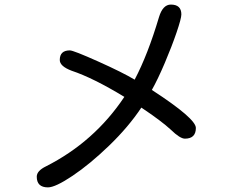

<svg xmlns="http://www.w3.org/2000/svg" viewBox="-20 -770 1040 839"><path d="M140.6 2Q140.6 -23.4 180.7 -43Q392.6 -150.4 523.4 -346.7Q386.7 -429.7 293 -460.9Q241.2 -480.5 241.2 -507.8Q241.2 -549.8 285.2 -549.8Q300.8 -549.8 408.7 -501.5Q516.6 -453.1 568.4 -421.9Q626 -531.2 674.8 -695.3Q691.4 -750 726.6 -750Q772.5 -750 772.5 -707Q772.5 -689.5 751.5 -627.9Q730.5 -566.4 700.2 -495.1Q669.9 -423.8 643.6 -377Q835.9 -252 835.9 -210.9Q835.9 -164.1 788.1 -164.1Q766.6 -164.1 726.6 -203.1Q685.5 -241.2 597.7 -299.8Q541 -214.8 457 -133.8Q373 -52.7 297.4 -2Q221.7 48.8 189.5 48.8Q140.6 48.8 140.6 2Z"/></svg>

Font: jf-openhuninn-2.1
Style: Regular
Weight: 400
Designer: [Kosugi Maru]
Designed by MOTOYA      

[Varela Round]
Joe Prince (Latin component); Avraham Cornfeld (Hebrew component)
Foundry: justfont Co., Ltd.
Version: 2.1